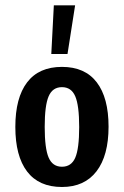

<svg xmlns="http://www.w3.org/2000/svg" viewBox="-20 -708 478 740"><path d="M218.8 12.7Q129.9 12.7 84.5 -46.9Q39.1 -106.4 39.1 -218.8Q39.1 -331.1 84.5 -390.6Q129.9 -450.2 218.8 -450.2Q307.6 -450.2 353 -390.6Q398.4 -331.1 398.4 -219.7Q398.4 -108.4 352.1 -47.9Q305.7 12.7 218.8 12.7ZM218.8 -65.4Q254.9 -65.4 270 -100.1Q285.2 -134.8 285.2 -218.3Q285.2 -301.8 270 -336.9Q254.9 -372.1 218.8 -372.1Q182.6 -372.1 167.5 -336.9Q152.3 -301.8 152.3 -218.8Q152.3 -135.7 167.5 -100.6Q182.6 -65.4 218.8 -65.4ZM269.5 -687.5 240.2 -500H177.7L187.5 -687.5Z"/></svg>

Font: Sudo Variable
Style: Regular
Weight: 400
Monospace: yes
Designer: Jens Kutilek
Foundry: Jens Kutilek
Version: Version 0.040